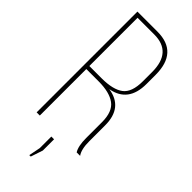

<svg xmlns="http://www.w3.org/2000/svg" viewBox="-282 -735 943 943"><g transform="rotate(45 190.0 -263.0)"><path d="M40 -700H179Q323 -700 323 -543V-480Q323 -353 212 -333Q323 -316 323 -193V-83Q323 -26 342 0H318Q301 -27 301 -83V-193Q301 -266 262 -294.5Q223 -323 148 -323H62V0H40ZM62 -344H148Q226 -344 263.5 -372Q301 -400 301 -477V-541Q301 -679 178 -679H62ZM163 174 175 113V33H194V111L173 174Z"/></g></svg>

Font: Bebas Neue Light
Style: Regular
Weight: 300
Designer: Ryoichi Tsunekawa
Foundry: Ryoichi Tsunekawa
Version: Version 001.003; ttfautohint (v1.5.65-e2d9)